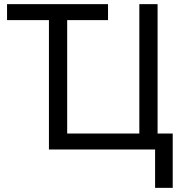

<svg xmlns="http://www.w3.org/2000/svg" viewBox="-20 -717 881 926"><path d="M304 -620V-73H652V-697H740V-73H813V189H728V4H216V-620H14V-697H501V-620Z"/></svg>

Font: Repo Regular
Style: Regular
Weight: 400
Designer: Stefan Peev
Foundry: Context Ltd
Version: Version 1.502